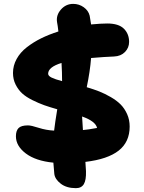

<svg xmlns="http://www.w3.org/2000/svg" viewBox="-20 -831 740 989"><path d="M371.1 138.2Q322.8 138.2 293 115.2Q263.2 92.3 259.8 64.9Q255.4 20 254.9 6.8Q164.1 -2 113 -40.5Q62 -79.1 62 -128.9Q62 -157.2 75.4 -171.1Q88.9 -185.1 124 -185.1Q140.6 -185.1 179.2 -172.6Q217.8 -160.2 258.8 -158.2Q263.2 -197.3 274.9 -268.1Q235.4 -279.3 207.8 -289.1Q180.2 -298.8 147.2 -315.2Q114.3 -331.5 94.2 -349.9Q74.2 -368.2 60.5 -395.3Q46.9 -422.4 46.9 -455.1Q46.9 -493.2 65.7 -527.3Q84.5 -561.5 118.2 -587.6Q151.9 -613.8 191.9 -633.5Q231.9 -653.3 280.8 -668.9Q277.3 -699.7 273.9 -716.8Q268.1 -752.4 293.7 -781.7Q319.3 -811 356.9 -811Q387.2 -811 411.4 -793.7Q435.5 -776.4 441.9 -750Q445.8 -730.5 449.2 -705.1Q500.5 -710 532.2 -710Q591.3 -710 618.2 -683.1Q645 -656.2 645 -615.2Q645 -585 623.8 -563.2Q602.5 -541.5 567.9 -540Q518.6 -538.1 449.2 -532.2Q443.8 -462.9 426.8 -381.8Q462.9 -371.1 491.5 -359.9Q520 -348.6 550.8 -330.8Q581.5 -313 601.6 -292.7Q621.6 -272.5 634.8 -243.2Q647.9 -213.9 647.9 -179.2Q647.9 -99.6 591.3 -55.2Q534.7 -10.7 419.9 2.9Q422.4 43 422.9 50.8Q424.3 96.7 411.9 117.4Q399.4 138.2 371.1 138.2ZM228 -451.2Q228 -439.9 246.1 -431.2Q264.2 -422.4 299.8 -413.1Q299.8 -458.5 296.9 -506.8Q228 -485.4 228 -451.2ZM480 -171.9Q472.7 -206.1 402.8 -231Q404.3 -199.2 407.2 -161.1Q433.1 -163.1 480 -171.9Z"/></svg>

Font: Shantell Sans Normal
Style: Regular
Weight: 800
Designer: Stephen Nixon, Anya Danilova, Shantell Martin
Foundry: Arrow Type
Version: Version 1.006;[559af2be0]